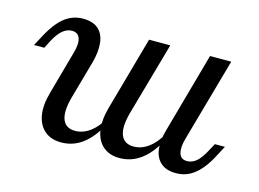

<svg xmlns="http://www.w3.org/2000/svg" viewBox="-68 -542 904 670"><g transform="rotate(15 384.0 -207.5)"><path d="M195.2 11.3Q158.1 11.3 135.1 -8.5Q112.1 -28.2 106 -63.7Q100 -99.2 113.7 -146.8L156.5 -300.8Q166.9 -335.5 160.5 -355.2Q154 -375 131.5 -375Q113.7 -375 98 -361.7Q82.3 -348.4 68.5 -322.6L53.2 -292.7H16.1L34.7 -327.4Q50.8 -358.1 69 -380.2Q87.1 -402.4 109.3 -414.1Q131.5 -425.8 158.1 -425.8Q194.4 -425.8 213.7 -408.5Q233.1 -391.1 236.7 -360.1Q240.3 -329 229.8 -289.5L190.3 -149.2Q175.8 -96 186.7 -68.1Q197.6 -40.3 231.5 -40.3Q259.7 -40.3 284.7 -58.5Q309.7 -76.6 329.8 -112.1L331.5 -87.9Q304.8 -38.7 271 -13.7Q237.1 11.3 195.2 11.3ZM405.6 11.3Q369.4 11.3 346.4 -8.5Q323.4 -28.2 317.3 -63.7Q311.3 -99.2 324.2 -146.8L399.2 -414.5H475.8L400.8 -149.2Q386.3 -96 397.6 -68.1Q408.9 -40.3 442.7 -40.3Q471 -40.3 496 -58.5Q521 -76.6 541.1 -112.1L542.7 -87.9Q516.1 -38.7 481.9 -13.7Q447.6 11.3 405.6 11.3ZM609.7 11.3Q574.2 11.3 554.4 -6.5Q534.7 -24.2 531 -55.2Q527.4 -86.3 538.7 -125L619.4 -414.5H696L611.3 -113.7Q601.6 -79.8 607.7 -59.7Q613.7 -39.5 636.3 -39.5Q654.8 -39.5 670.2 -52.8Q685.5 -66.1 700 -93.5L715.3 -121.8H751.6L733.1 -87.1Q717.7 -56.5 699.2 -34.3Q680.6 -12.1 658.9 -0.4Q637.1 11.3 609.7 11.3Z"/></g></svg>

Font: Playfair 9pt
Style: Italic
Weight: 400
Italic angle: -15.6°
Designer: Claus Eggers Sørensen
Foundry: Claus Eggers Sørensen
Version: Version 2.001;gftools[0.9.30]